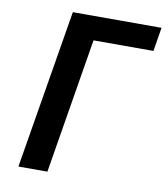

<svg xmlns="http://www.w3.org/2000/svg" viewBox="-82 -805 765 874"><g transform="rotate(10 300.0 -367.5)"><path d="M62 0 184 -735H594L576 -625H299L196 0Z"/></g></svg>

Font: Iosevka SS04 XBd Ex Obl
Style: Regular
Weight: 800
Width: 7
Italic angle: -9°
Monospace: yes
Designer: Belleve Invis
Foundry: Belleve Invis
Version: Version 19.0.0; ttfautohint (v1.8.4)